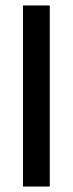

<svg xmlns="http://www.w3.org/2000/svg" viewBox="-20 -682 266 702"><path d="M64 0V-662H162V0Z"/></svg>

Font: Anek Bangla Medium
Style: Regular
Weight: 500
Designer: Sulekha Rajkumar (Bangla), Yesha Goshar (Latin)
Foundry: Ek Type
Version: Version 1.003